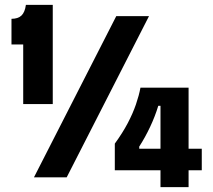

<svg xmlns="http://www.w3.org/2000/svg" viewBox="-20 -726 873 786"><path d="M75 -300V-544H27V-649Q54 -649 68 -662.5Q82 -676 86 -706H196V-300ZM119 0 456 -660H590L253 0ZM450 -29V-138Q482 -182 503 -222Q524 -262 536.5 -298.5Q549 -335 555 -367H752V40H637V-293H628Q615 -250 594.5 -206.5Q574 -163 550 -126V-117H806V-29Z"/></svg>

Font: Bricolage Grotesque 24pt SemiCondensed
Style: Bold
Weight: 700
Width: 4
Designer: Mathieu Triay
Foundry: Atelier Triay
Version: Version 1.001;gftools[0.9.33.dev8+g029e19f]